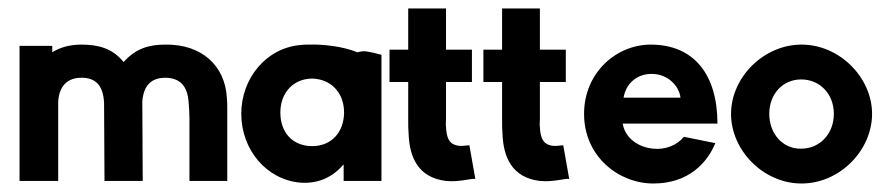

<svg xmlns="http://www.w3.org/2000/svg" viewBox="-20 -426 2090 452"><path d="M26 0H117V-186C119 -224 139 -243 172 -243C205 -243 223 -225 225 -184L226 0H316L315 -187C318 -225 336 -243 370 -243C404 -242 421 -224 424 -186C425 -174 426 -161 426 -148V0H515V-172C515 -180 515 -188 514 -196C510 -271 455 -322 370 -321C330 -321 300 -312 271 -280C245 -312 212 -321 172 -321C143 -321 121 -314 103 -303V-318H26Z M548 -158C548 -74 607 -3 687 4C731 7 764 -10 789 -39V0H878V-297C867 -300 855 -303 842 -305C838 -306 830 -305 821 -303C787 -317 740 -322 708 -321C700 -321 693 -321 687 -320C607 -313 548 -242 548 -158ZM640 -161C640 -209 672 -241 715 -241C758 -240 790 -209 790 -161V-160C789 -113 759 -82 715 -82C670 -82 640 -113 640 -161Z M897 -233H941V-144C941 -132 941 -121 942 -110C944 -58 963 -8 1030 0C1061 3 1088 -6 1099 -5L1085 -84C1077 -84 1064 -80 1051 -85C1038 -89 1031 -102 1030 -127C1029 -133 1030 -139 1030 -146V-233H1091V-309H1030V-406H941V-309H897Z M1118 -233H1162V-144C1162 -132 1162 -121 1163 -110C1165 -58 1184 -8 1251 0C1282 3 1309 -6 1320 -5L1306 -84C1298 -84 1285 -80 1272 -85C1259 -89 1252 -102 1251 -127C1250 -133 1251 -139 1251 -146V-233H1312V-309H1251V-406H1162V-309H1118Z M1355 -158C1355 -57 1437 6 1518 6C1603 6 1646 -45 1664 -89L1590 -104C1574 -84 1546 -73 1518 -76C1482 -79 1451 -102 1446 -135H1669C1669 -250 1614 -321 1512 -321C1431 -321 1355 -255 1355 -158ZM1448 -196C1453 -227 1477 -252 1514 -252C1553 -252 1579 -223 1582 -196Z M1701 -158C1701 -72 1777 6 1867 6C1957 6 2033 -72 2033 -158C2033 -243 1957 -321 1867 -321C1778 -321 1701 -244 1701 -158ZM1791 -158C1791 -205 1823 -239 1866 -239C1910 -239 1943 -205 1943 -158C1943 -111 1910 -76 1866 -76C1823 -75 1791 -111 1791 -158Z"/></svg>

Font: Rabbid Highway Sign II Hop
Style: Regular
Weight: 400
Foundry: Cannot Into Space Fonts
Version: Version 0.277